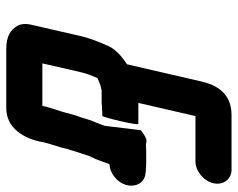

<svg xmlns="http://www.w3.org/2000/svg" viewBox="-93 -625 758 612"><g transform="rotate(90 286.0 -319.0)"><path d="M318 -78 317 -75H182L210 -197C214 -215 222 -235 229 -251H230C242 -257 256 -262 269 -264H303C308 -264 313 -264 319 -265C325 -265 332 -265 339 -266H349C354 -266 381 -381 375 -381H308L350 -563H494C525 -563 557 -589 564 -620C571 -651 552 -678 521 -678H347C287 -678 254 -643 240 -583L185 -345C164 -331 139 -311 128 -288C116 -262 102 -228 95 -197L58 -36C55 -21 56 -7 62 4C75 27 97 40 135 40H325C387 40 423 -14 434 -81C438 -98 447 -123 451 -138C453 -146 454 -154 457 -161L465 -187L474 -214C476 -221 477 -225 479 -228C488 -244 494 -265 501 -283C501 -285 503 -287 504 -289C518 -290 532 -295 544 -305C587 -339 578 -400 532 -404L521 -405C511 -406 501 -406 491 -406H468C460 -406 451 -406 441 -405C439 -405 433 -407 430 -407C419 -407 406 -397 395 -389L381 -273C380 -272 379 -270 379 -268C374 -253 368 -242 362 -224L354 -198C347 -180 342 -161 337 -141C331 -123 322 -96 318 -78Z"/></g></svg>

Font: Electronic
Style: UltHvIt
Weight: 900
Version: Version 1.011